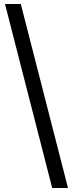

<svg xmlns="http://www.w3.org/2000/svg" viewBox="-20 -830 365 960"><path d="M5 -810H84L320 110H241Z"/></svg>

Font: Share
Style: Regular
Weight: 400
Designer: Ralph du Carrois
Version: Version 1.001